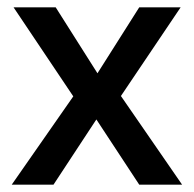

<svg xmlns="http://www.w3.org/2000/svg" viewBox="-20 -504 530 524"><path d="M12 0 180 -241 17 -484H132L246 -304L360 -484H473L310 -242L477 0H360L243 -178L126 0Z"/></svg>

Font: SUSE Medium
Style: Regular
Weight: 500
Designer: Rene Bieder
Foundry: SUSE
Version: Version 1.000